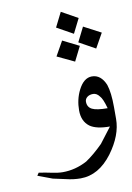

<svg xmlns="http://www.w3.org/2000/svg" viewBox="-82 -712 559 815"><g transform="rotate(-10 197.5 -304.5)"><path d="M390.6 -171.9Q390.6 -101.6 335.9 -27.3Q277.3 50.8 199.2 50.8Q168 50.8 136.7 43Q117.2 39.1 82 31.2Q50.8 19.5 19.5 7.8L27.3 -3.9Q54.7 0 82 5.9Q109.4 11.7 128.9 11.7Q183.6 11.7 234.4 -15.6Q269.5 -39.1 308.6 -78.1Q324.2 -97.7 359.4 -144.5Q300.8 -144.5 273.4 -164.1Q242.2 -187.5 242.2 -234.4Q242.2 -281.2 261.7 -320.3Q285.2 -367.2 320.3 -367.2Q359.4 -367.2 378.9 -320.3Q390.6 -285.2 390.6 -222.7ZM363.3 -222.7Q351.6 -265.6 339.8 -277.3Q328.1 -293 312.5 -293Q296.9 -293 287.1 -285.2Q277.3 -277.3 277.3 -265.6Q277.3 -242.2 296.9 -232.4Q316.4 -222.7 363.3 -222.7ZM308.6 -621.1 277.3 -558.6 207 -597.7 238.3 -660.2ZM394.5 -543 359.4 -480.5 289.1 -519.5 320.3 -582ZM293 -503.9 261.7 -441.4 187.5 -476.6 222.7 -539.1Z"/></g></svg>

Font: 和音 by 宁静之雨，公众号njzyshare
Style: Regular
Weight: 400
Designer: Steve Matteson
Foundry: Ascender Corporation
Version: Version 6.00;June 8, 2018;FontCreator 11.0.0.2388 32-bit